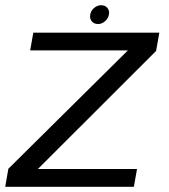

<svg xmlns="http://www.w3.org/2000/svg" viewBox="-29 -715 646 735"><path d="M-9 0 3 -69 460.5 -522H86.5L98.5 -590H581L568.5 -520L116 -68H495.5L483.5 0ZM346.5 -623Q331 -623 322.2 -633.5Q313.5 -644 316.5 -659.5Q319 -674 331.2 -684.5Q343.5 -695 358.5 -695Q373.5 -695 382.2 -684.5Q391 -674 388 -659.5Q385.5 -644.5 373.2 -633.8Q361 -623 346.5 -623Z"/></svg>

Font: Anybody ExtraExpanded Regular
Style: Italic
Weight: 400
Width: 8
Italic angle: -10°
Designer: Tyler Finck
Foundry: Etcetera Type Company
Version: Version 1.010; ttfautohint (v1.8.3) -l 8 -r 50 -G 200 -x 14 